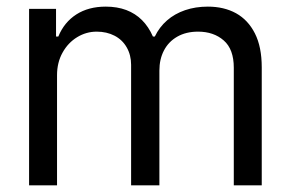

<svg xmlns="http://www.w3.org/2000/svg" viewBox="-20 -557 874 577"><path d="M67.4 -530.3V0H151.4V-331.1C151.4 -356.4 156.9 -379.1 168 -398.9C179 -418.8 193.7 -434.2 211.9 -445.3C230.1 -456.4 249.7 -461.9 270.5 -461.9C290.7 -461.9 308.6 -457.8 324.2 -449.7C339.8 -441.6 352.1 -429.9 360.8 -414.6C369.6 -399.3 374 -381.8 374 -362.3V0H459V-344.7C459 -367.5 463.5 -387.7 472.7 -405.3C481.8 -422.9 495.1 -436.7 512.7 -446.8C530.3 -456.9 551.1 -461.9 575.2 -461.9C606.4 -461.9 632.2 -453.1 652.3 -435.5C672.5 -418 682.6 -390.6 682.6 -353.5V0H766.6V-354.5C766.6 -395.5 759.8 -429.5 746.1 -456.5C732.4 -483.6 713.5 -503.7 689.5 -517.1C665.4 -530.4 637 -537.1 604.5 -537.1C579.8 -537.1 557 -533.5 536.1 -526.4C515.3 -519.2 497.2 -509 481.9 -495.6C466.6 -482.3 454.4 -466.1 445.3 -447.3H439.5C431 -466.8 420.1 -483.2 406.7 -496.6C393.4 -509.9 377.6 -520 359.4 -526.9C341.1 -533.7 320.6 -537.1 297.9 -537.1C263.3 -537.1 233.9 -529.3 209.5 -513.7C185.1 -498 167 -475.9 155.3 -447.3H148.4V-530.3Z"/></svg>

Font: Pretendard Variable
Style: Regular
Weight: 400
Designer: Base glyphs from Inter by Rasmus Andersson; Hangeul glyphs from Noto Sans CJK(Source Han Sans) by Jang Soo-young and Kan
Foundry: Kil Hyung-jin
Version: Version 1.309;Glyphs 3.2 (3225)